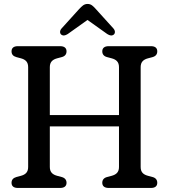

<svg xmlns="http://www.w3.org/2000/svg" viewBox="-20 -928 864 948"><path d="M282 -757.5C290.5 -750.5 301.5 -751.5 314.5 -760L412 -829.5L509.5 -760C522.5 -751.5 533.5 -750.5 542 -757.5C548.5 -763 550.5 -775.5 540 -787.5L453.5 -883C439.5 -898.5 430 -908.5 412.5 -908.5C395 -908.5 385 -898.5 370.5 -883L284 -787.5C273.5 -775.5 275.5 -763 282 -757.5ZM710.5 -60C688 -66 674.5 -77.5 674.5 -103.5V-596.5C674.5 -622.5 688.5 -634 710.5 -640L731.5 -645.5C749 -650 756.5 -660 756.5 -674.5C756.5 -690.5 746.5 -700 725.5 -700H516.5C495.5 -700 485 -690.5 485 -674.5C485 -660 493 -650 509 -646L531.5 -640C553.5 -634 567.5 -622.5 567.5 -596.5V-360H226V-596.5C226 -622.5 240 -634 262 -640L284.5 -646C300.5 -650 308.5 -660 308.5 -674.5C308.5 -690.5 298 -700 277 -700H68C47 -700 37 -690.5 37 -674.5C37 -660 44.5 -650.5 61 -646L83.5 -640C105.5 -634 119 -622.5 119 -596.5V-103.5C119 -77.5 105.5 -66 83.5 -60L61 -54C45 -49.5 37 -40 37 -25.5C37 -9.5 47 0 68 0H277C298 0 308.5 -9.5 308.5 -25.5C308.5 -40 300 -50 284.5 -54L262 -60C240 -66 226 -77.5 226 -103.5V-304H567.5V-103.5C567.5 -77.5 553.5 -66 531.5 -60L509 -54C493 -50 485 -40 485 -25.5C485 -9.5 495.5 0 516.5 0H725.5C746.5 0 756.5 -9.5 756.5 -25.5C756.5 -40 748.5 -50 733 -54Z"/></svg>

Font: dr Title
Style: Regular
Weight: 400
Version: Version 1.000;hotconv 1.0.109;makeotfexe 2.5.65596